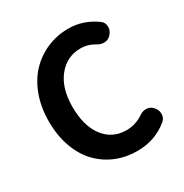

<svg xmlns="http://www.w3.org/2000/svg" viewBox="-175 -894 1007 1048"><g transform="rotate(-30 328.0 -370.0)"><path d="M392.6 13.7Q322.3 13.7 261.2 -11.2Q200.2 -36.1 153.8 -83.5Q107.4 -130.9 80.6 -203.6Q53.7 -276.4 53.7 -367.2Q53.7 -456.1 81.1 -529.8Q108.4 -603.5 155.8 -652.3Q203.1 -701.2 265.6 -727.5Q328.1 -753.9 398.4 -753.9Q492.2 -753.9 571.3 -696.3Q592.8 -681.6 592.8 -653.3Q592.8 -631.8 578.1 -614.3L574.2 -609.4Q559.6 -591.8 535.2 -589.8Q532.2 -589.8 529.3 -589.8Q508.8 -589.8 492.2 -600.6Q449.2 -627 401.4 -627Q315.4 -627 260.3 -558.1Q205.1 -489.3 205.1 -372.1Q205.1 -252 257.3 -183.1Q309.6 -114.3 398.4 -114.3Q457 -114.3 507.8 -149.4Q524.4 -161.1 545.9 -161.1Q547.9 -161.1 549.8 -161.1Q573.2 -160.2 587.9 -142.6L591.8 -138.7Q607.4 -121.1 607.4 -97.7Q607.4 -70.3 587.9 -54.7Q505.9 13.7 392.6 13.7Z"/></g></svg>

Font: Gen Jyuu Gothic Bold
Style: Bold
Weight: 700
Designer: [Source Han Sans]
Ryoko NISHIZUKA  (kana & ideographs); Paul D. Hunt (Latin, Greek & Cyrillic); Wenlong ZHANG  (bopomofo
Version: Version 1.002.20150607